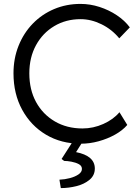

<svg xmlns="http://www.w3.org/2000/svg" viewBox="-20 -725 716 982"><path d="M393 10Q293 10 215.5 -36Q138 -82 93.5 -163.5Q49 -245 49 -350Q49 -426 75 -491Q101 -556 147.5 -604Q194 -652 256.5 -678.5Q319 -705 392 -705Q441 -705 489 -689.5Q537 -674 577.5 -647Q618 -620 644 -585L590 -529Q552 -575 499 -601Q446 -627 392 -627Q317 -627 257.5 -591.5Q198 -556 164 -493.5Q130 -431 130 -350Q130 -266 164.5 -203Q199 -140 260.5 -104Q322 -68 402 -68Q457 -68 508.5 -91Q560 -114 591 -151L631 -86Q607 -58 568.5 -36.5Q530 -15 484.5 -2.5Q439 10 393 10ZM291 237 284 194Q311 193 337.5 186Q364 179 381.5 167Q399 155 399 139Q399 123 383 114.5Q367 106 345.5 102Q324 98 308 98L295 88L361 -15H412L369 53Q465 72 465 137Q465 172 438 194.5Q411 217 371 227Q331 237 291 237Z"/></svg>

Font: Lexend Deca Light
Style: Regular
Weight: 300
Designer: Bonnie Shaver-Troup, Thomas Jockin
Foundry: Lexend
Version: Version 1.008; ttfautohint (v1.8.4.7-5d5b)